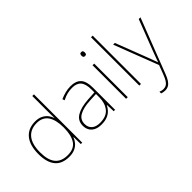

<svg xmlns="http://www.w3.org/2000/svg" viewBox="-99 -1327 2136 2136"><g transform="rotate(-45 969.0 -258.5)"><path d="M283 10Q169 10 114 -58Q59 -126 59 -254Q59 -391 119 -464.5Q179 -538 291 -538Q339 -538 374.5 -521.5Q410 -505 433.5 -477Q457 -449 468 -414H470Q469 -448 468.5 -480Q468 -512 468 -543V-760H494V0H472L470 -113H468Q456 -80 432.5 -52Q409 -24 372.5 -7Q336 10 283 10ZM283 -15Q383 -15 425.5 -80.5Q468 -146 468 -263V-266Q468 -386 424 -449.5Q380 -513 291 -513Q192 -513 139 -448.5Q86 -384 86 -254Q86 -134 134.5 -74.5Q183 -15 283 -15Z M847 -537Q929 -537 970 -492.5Q1011 -448 1011 -350V0H989L985 -103H983Q969 -73 944.5 -47Q920 -21 882.5 -5.5Q845 10 791 10Q738 10 702.5 -7.5Q667 -25 649 -56Q631 -87 631 -129Q631 -208 697.5 -247.5Q764 -287 882 -294L985 -300V-343Q985 -433 951 -472.5Q917 -512 847 -512Q807 -512 769.5 -503Q732 -494 689 -472L680 -498Q720 -516 761.5 -526.5Q803 -537 847 -537ZM884 -270Q782 -265 720.5 -232Q659 -199 659 -129Q659 -76 693 -45.5Q727 -15 791 -15Q891 -15 937.5 -72Q984 -129 985 -220V-275Z M1210 -528V0H1184V-528ZM1197 -721Q1215 -721 1219.5 -711.5Q1224 -702 1224 -690Q1224 -677 1219.5 -668Q1215 -659 1197 -659Q1182 -659 1177 -668Q1172 -677 1172 -690Q1172 -702 1177 -711.5Q1182 -721 1197 -721Z M1418 0H1392V-760H1418Z M1508 -528H1535L1672 -172Q1684 -140 1693.5 -115Q1703 -90 1710 -70.5Q1717 -51 1722 -37H1724Q1732 -59 1743.5 -91Q1755 -123 1772 -168L1911 -528H1938L1689 115Q1673 158 1654.5 186.5Q1636 215 1612.5 229Q1589 243 1556 243Q1542 243 1529 240.5Q1516 238 1502 233V207Q1516 212 1528 215Q1540 218 1556 218Q1582 218 1601 206.5Q1620 195 1636 169.5Q1652 144 1668 102L1709 -6Z"/></g></svg>

Font: Noto Sans Thai Thin
Style: Regular
Weight: 250
Designer: Monotype Design Team
Foundry: Monotype Imaging Inc.
Version: Version 2.001